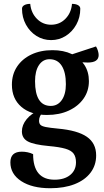

<svg xmlns="http://www.w3.org/2000/svg" viewBox="-20 -728 549 1018"><path d="M246.4 270Q150.2 270 92.6 232.4Q35 194.8 35 132.7Q35 76.2 95.8 76.2Q110.9 76.2 126.3 79.4Q141.7 82.5 155.6 89.4Q155.6 157 184.2 190.9Q212.7 224.8 269.5 224.8Q321.5 224.8 352.2 199.7Q382.9 174.5 382.9 132.7Q382.9 103.8 370.3 86.6Q357.8 69.4 326.4 60.4Q294.9 51.3 238.5 46.3Q158.6 38.9 127.4 21.8Q96.1 4.8 96.1 -31.4Q96.1 -65.4 121.3 -96.1Q146.4 -126.8 189.7 -144.6L207.8 -134Q197.5 -123.5 192.3 -111.8Q187.1 -100.2 187.1 -87.8Q187.1 -74.1 194.2 -66.4Q201.2 -58.8 222.7 -54.5Q244.2 -50.2 286.7 -46.2Q391.2 -36.9 440.5 -2.7Q489.8 31.4 489.8 96.1Q489.8 148.4 460 187.7Q430.1 227.1 375.5 248.5Q320.8 270 246.4 270ZM228.8 -118.4Q143.4 -118.4 93.2 -161.5Q43.1 -204.6 43.1 -279Q43.1 -333.4 70.3 -374.5Q97.5 -415.6 146 -438.8Q194.5 -462 258.2 -462Q317.1 -462 360.2 -441.5Q403.3 -420.9 427.3 -384.1Q451.4 -347.3 451.4 -297.8Q451.4 -245.5 423 -205.1Q394.6 -164.7 344.6 -141.6Q294.7 -118.4 228.8 -118.4ZM249.1 -166.4Q285.7 -166.4 307.5 -197.3Q329.3 -228.3 329.3 -281.6Q329.3 -344.9 307.1 -379.5Q284.9 -414 242.4 -414Q207.3 -414 186.6 -382.9Q165.8 -351.7 165.8 -297.3Q165.8 -232.4 186.7 -199.4Q207.6 -166.4 249.1 -166.4ZM445.2 -396.4Q431.2 -396.4 411.1 -397.9Q391 -399.3 372.4 -402.3Q353.8 -405.2 342.5 -408.8L332.8 -430.4L489 -481.8Q495.4 -471.7 499.2 -458.8Q503.1 -445.8 503.1 -436.2Q503.1 -396.4 445.2 -396.4ZM251 -515.4Q208.5 -515.4 173.3 -537.5Q138.1 -559.7 117.4 -597.7Q96.7 -635.8 96.7 -681.7Q96.7 -693.9 108.9 -700.7Q121 -707.5 140.3 -707.5Q144.7 -659.7 175.7 -628.3Q206.6 -596.9 250.8 -596.9Q296 -596.9 326.8 -628.3Q357.7 -659.7 361.7 -707.5Q381.5 -707.5 393.6 -700.7Q405.7 -693.9 405.7 -681.7Q405.7 -635.8 384.6 -597.7Q363.5 -559.7 328.5 -537.5Q293.5 -515.4 251 -515.4Z"/></svg>

Font: Pitagon Serif
Style: Regular
Weight: 400
Designer: Travis Tran
Foundry: Pitagon
Version: Version 1.000;gftools[0.9.26]